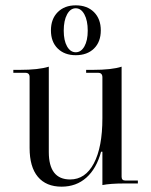

<svg xmlns="http://www.w3.org/2000/svg" viewBox="-20 -688 566 720"><path d="M264 -481Q222 -481 196.5 -506Q171 -531 171 -574Q171 -617 196.5 -642.5Q222 -668 264 -668Q307 -668 332.5 -642.5Q358 -617 358 -574Q358 -531 332.5 -506Q307 -481 264 -481ZM309 -573Q309 -611 296.5 -634Q284 -657 264 -657Q244 -657 231.5 -634Q219 -611 219 -573Q219 -536 231.5 -514Q244 -492 264 -492Q284 -492 296.5 -514Q309 -536 309 -573ZM211 12Q153 12 122 -25Q91 -62 91 -133V-399Q91 -415 75 -415H30V-426H54Q125 -426 163 -438V-118Q163 -15 243 -15Q300 -15 332 -75.5Q364 -136 364 -245V-398Q364 -415 348 -415H303V-426H328Q400 -426 436 -438V-25Q436 -11 450 -11H497V0H447Q394 0 364 6V-119H359Q342 -56 304 -22Q266 12 211 12Z"/></svg>

Font: Arapey Regular-Display
Style: Regular
Weight: 400
Designer: Eduardo Rodriguez Tunni
Foundry: Eduardo Rodriguez Tunni
Version: Version 4.000